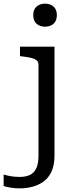

<svg xmlns="http://www.w3.org/2000/svg" viewBox="-80 -794 424 1057"><path d="M132 62V-438Q132 -453 122 -461.5Q112 -470 92.5 -475Q73 -480 46 -483L30 -485V-537H220V62Q220 114 204 149.5Q188 185 160.5 205Q133 225 99 234Q65 243 30 243Q4 243 -21.5 239Q-47 235 -60 230V167Q-43 172 -21 176Q1 180 29 180Q61 180 84 169.5Q107 159 119.5 133Q132 107 132 62ZM168 -647Q140 -647 121.5 -663Q103 -679 103 -711Q103 -742 121.5 -758Q140 -774 168 -774Q196 -774 214.5 -758Q233 -742 233 -711Q233 -679 214.5 -663Q196 -647 168 -647Z"/></svg>

Font: Roboto Serif
Style: Regular
Weight: 400
Designer: Greg Gazdowicz
Foundry: Commercial Type
Version: Version 1.008